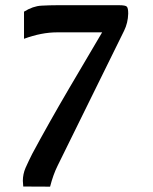

<svg xmlns="http://www.w3.org/2000/svg" viewBox="-20 -696 577 726"><path d="M197.8 -69.3Q181.2 -36.1 169.4 9.8L67.9 9.3Q66.4 -5.9 66.4 -12.2Q66.4 -37.6 76.7 -61.5Q89.4 -89.8 101.6 -113.8Q162.1 -226.6 241.7 -362.5Q321.3 -498.5 366.2 -573.7H196.3Q136.7 -573.7 70.8 -549.3V-651.9Q104.5 -672.9 136.7 -674.6Q168.9 -676.3 196.3 -676.3H430.7Q454.1 -676.3 459.5 -670.9Q464.8 -665.5 464.8 -644.5Q463.9 -609.4 449.2 -579.6Q386.2 -452.1 323.5 -324.5Q260.7 -196.8 197.8 -69.3Z"/></svg>

Font: Caudex
Style: Bold
Weight: 700
Version: Version 1.01